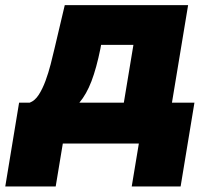

<svg xmlns="http://www.w3.org/2000/svg" viewBox="-78 -542 784 725"><path d="M-58.1 162.1 -5.9 -154.3H34.2Q53.7 -161.6 68.1 -183.8Q82.5 -206.1 93.8 -236.6Q105 -267.1 113.3 -299.3Q121.6 -331.5 127.9 -358.9L166.5 -522.5H632.3L571.3 -154.3H656.2L604 162.1H419.4L446.3 0H159.2L132.3 162.1ZM221.7 -154.3H389.6L425.8 -372.6H303.7L301.3 -358.9Q286.1 -284.2 267.3 -235.1Q248.5 -186 221.7 -154.3Z"/></svg>

Font: Inter 28pt Black
Style: Italic
Weight: 900
Italic angle: -9.3988°
Designer: Rasmus Andersson
Foundry: rsms
Version: Version 4.001;git-66647c0bb